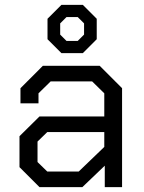

<svg xmlns="http://www.w3.org/2000/svg" viewBox="-20 -768 591 788"><path d="M60 -82V-209L142 -290H408V-385L358 -434H188L138 -385V-344H64V-406L156 -498H389L481 -406V0H410V-88L318 0H142ZM303 -64 408 -165V-226H174L134 -187V-103L174 -64ZM175 -607V-691L232 -748H320L377 -691V-607L320 -550H232ZM299 -600 325 -626V-672L299 -698H253L227 -672V-626L253 -600Z"/></svg>

Font: Chakra Petch
Style: Regular
Weight: 400
Designer: Katatrad Aksorn Co.,Ltd.
Foundry: Cadson Demak Co.,Ltd.
Version: Version 1.000; ttfautohint (v1.6)